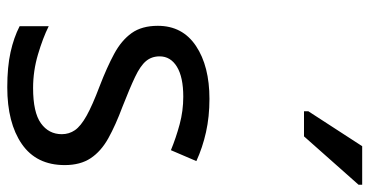

<svg xmlns="http://www.w3.org/2000/svg" viewBox="-264 -742 1016 528"><g transform="rotate(90 244.0 -478.0)"><path d="M434 -148Q434 -70 376 -30Q318 10 220 10Q164 10 123.5 1Q83 -8 52 -24V-104Q84 -88 129.5 -74.5Q175 -61 222 -61Q289 -61 319 -82.5Q349 -104 349 -140Q349 -160 338 -176Q327 -192 298.5 -208Q270 -224 217 -244Q165 -264 128 -284Q91 -304 71 -332Q51 -360 51 -404Q51 -472 106.5 -509Q162 -546 252 -546Q301 -546 343.5 -536.5Q386 -527 423 -510L393 -440Q359 -454 322 -464Q285 -474 246 -474Q192 -474 163.5 -456.5Q135 -439 135 -409Q135 -387 148 -371.5Q161 -356 191.5 -341.5Q222 -327 273 -307Q324 -288 360 -268Q396 -248 415 -219.5Q434 -191 434 -148ZM286 -806V-818L382 -966H488V-956L355 -806Z"/></g></svg>

Font: Noto Sans Tifinagh APT
Style: Regular
Weight: 400
Designer: JamraPatel
Foundry: JamraPatel LLC
Version: Version 2.006; ttfautohint (v1.8.4.7-5d5b)